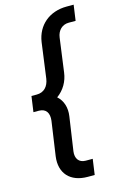

<svg xmlns="http://www.w3.org/2000/svg" viewBox="-134 -803 644 1011"><g transform="rotate(-15 188.0 -297.5)"><path d="M213 150H251L263 65H225C188 65 170 39 175 1L202 -183C209 -229 196 -270 166 -296C205 -324 229 -366 235 -413L260 -597C265 -635 291 -660 326 -660H364L376 -745H338C244 -745 175 -688 162 -598L136 -406C130 -365 106 -338 66 -338H37L25 -253H54C94 -253 110 -226 105 -185L78 2C66 92 118 150 213 150Z"/></g></svg>

Font: Mluvka Medium
Style: Italic
Weight: 500
Italic angle: -8°
Designer: Modified by Jiří Krblich, Original typeface by Gumpita Rahayu
Foundry: Gumpita Rahayu & Jiří Krblich
Version: Version 2.000;Glyphs 3.1.1 (3134)